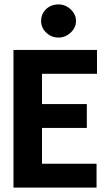

<svg xmlns="http://www.w3.org/2000/svg" viewBox="-20 -849 490 869"><path d="M41 0V-623H419V-515H170V-378H373V-270H170V-108H417V0ZM245 -679Q212 -679 189 -701.5Q166 -724 166 -754Q166 -786 188.5 -807.5Q211 -829 245 -829Q276 -829 300 -806.5Q324 -784 324 -754Q324 -724 300 -701.5Q276 -679 245 -679Z"/></svg>

Font: Inconsolata SemiCondensed Black
Style: Regular
Weight: 900
Width: 4
Monospace: yes
Designer: Raph Levien, Cyreal, Brenton Simpson
Foundry: Raph Levien, Cyreal, Google
Version: Version 3.001; ttfautohint (v1.8.2.53-6de2)